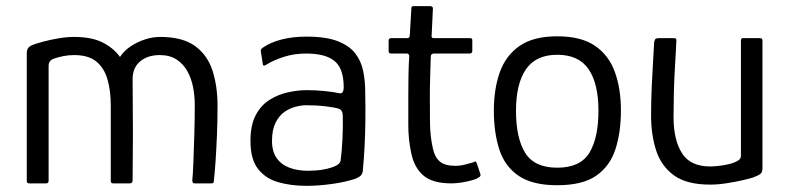

<svg xmlns="http://www.w3.org/2000/svg" viewBox="-20 -596 2565 624"><path d="M75 0Q67 0 67 -8V-421Q67 -434 71.5 -440Q76 -446 86 -450Q99 -455 121.5 -461Q144 -467 170.5 -471.5Q197 -476 220 -476Q277 -476 312.5 -458.5Q348 -441 370 -411Q384 -432 405.5 -446Q427 -460 451.5 -468Q476 -476 500 -476Q574 -476 614.5 -446Q655 -416 671 -365.5Q687 -315 687 -252Q687 -201 685 -154.5Q683 -108 680.5 -71Q678 -34 675 -8Q675 -3 673 -1.5Q671 0 667 0H613Q608 0 606.5 -2.5Q605 -5 605 -11Q607 -29 608.5 -68.5Q610 -108 611.5 -158Q613 -208 613 -256Q613 -284 607.5 -312.5Q602 -341 589 -364.5Q576 -388 554 -402.5Q532 -417 499 -417Q460 -417 435.5 -396.5Q411 -376 411 -339Q411 -287 411.5 -244Q412 -201 412 -163.5Q412 -126 411.5 -89Q411 -52 411 -10Q411 0 401 0H348Q340 0 340 -8V-253Q340 -302 329 -339Q318 -376 292.5 -396.5Q267 -417 221 -417Q202 -417 185 -413.5Q168 -410 154 -405Q138 -399 138 -382V-9Q138 0 130 0Z M976 8Q927 8 885.5 -3.5Q844 -15 819 -46.5Q794 -78 794 -138Q794 -189 811 -221.5Q828 -254 856 -271.5Q884 -289 916 -296Q948 -303 977 -303Q1007 -303 1036 -300Q1065 -297 1083 -293Q1097 -290 1097 -313Q1097 -373 1067.5 -397.5Q1038 -422 975 -422Q936 -422 902 -411Q868 -400 846 -386Q840 -382 837 -383Q834 -384 834 -389L828 -427Q827 -433 828.5 -435.5Q830 -438 834 -441Q858 -458 894.5 -467.5Q931 -477 976 -477Q1040 -477 1078 -462Q1116 -447 1135 -422Q1154 -397 1160.5 -364.5Q1167 -332 1167 -296Q1168 -247 1167.5 -205Q1167 -163 1165 -122.5Q1163 -82 1159 -39Q1158 -32 1153.5 -26.5Q1149 -21 1135 -15Q1120 -10 1100 -5.5Q1080 -1 1058 2Q1036 5 1015 6.5Q994 8 976 8ZM981 -41Q990 -41 1006.5 -42Q1023 -43 1041 -47Q1059 -51 1072 -57.5Q1085 -64 1087 -74Q1091 -104 1093 -144Q1095 -184 1094 -219Q1094 -239 1080 -243Q1067 -247 1038 -250.5Q1009 -254 975 -254Q960 -254 940.5 -249Q921 -244 904 -232Q887 -220 875.5 -197Q864 -174 864 -138Q864 -104 879 -82.5Q894 -61 920.5 -51Q947 -41 981 -41Z M1447 0Q1385 0 1355 -26.5Q1325 -53 1316 -101Q1307 -143 1307 -189.5Q1307 -236 1307 -285Q1307 -319 1307.5 -350Q1308 -381 1310 -413Q1310 -422 1302 -422H1251Q1247 -422 1245 -424Q1243 -426 1243 -430V-464Q1243 -468 1245 -470Q1247 -472 1252 -472H1303Q1308 -472 1310 -474.5Q1312 -477 1312 -484L1317 -569Q1317 -576 1323 -576H1379Q1382 -576 1384.5 -574Q1387 -572 1387 -569L1383 -484Q1382 -477 1383.5 -474.5Q1385 -472 1390 -472H1507Q1512 -472 1513.5 -470.5Q1515 -469 1515 -463V-431Q1515 -427 1513 -424.5Q1511 -422 1506 -422H1390Q1386 -422 1383 -419.5Q1380 -417 1380 -411Q1379 -379 1378 -346Q1377 -313 1377 -279Q1377 -238 1377.5 -195.5Q1378 -153 1387 -113Q1393 -85 1409.5 -71Q1426 -57 1461 -57Q1475 -57 1489 -60.5Q1503 -64 1517 -68Q1524 -72 1526 -71Q1528 -70 1530 -64L1541 -31Q1543 -25 1539.5 -22Q1536 -19 1526 -14Q1515 -10 1499.5 -6.5Q1484 -3 1470 -1.5Q1456 0 1447 0Z M1791 6Q1710 6 1665 -25Q1620 -56 1602.5 -111Q1585 -166 1585 -237Q1585 -307 1604.5 -361.5Q1624 -416 1669 -447Q1714 -478 1791 -478Q1869 -478 1914 -447Q1959 -416 1978.5 -361.5Q1998 -307 1998 -237Q1998 -167 1980.5 -112Q1963 -57 1918.5 -25.5Q1874 6 1791 6ZM1791 -51Q1866 -51 1895.5 -99.5Q1925 -148 1925 -236Q1925 -324 1893 -371Q1861 -418 1791 -418Q1722 -418 1689.5 -371Q1657 -324 1657 -236Q1657 -147 1687 -99Q1717 -51 1791 -51Z M2288 4Q2212 4 2170.5 -26Q2129 -56 2112.5 -107Q2096 -158 2096 -220Q2096 -266 2098 -312Q2100 -358 2102.5 -397Q2105 -436 2106 -459Q2108 -468 2111 -470Q2114 -472 2122 -472H2165Q2173 -472 2176 -471Q2179 -470 2178 -460Q2178 -454 2176.5 -429Q2175 -404 2173 -368Q2171 -332 2170 -292Q2169 -252 2169 -216Q2169 -141 2196.5 -98Q2224 -55 2288 -55Q2296 -55 2312.5 -56.5Q2329 -58 2346.5 -62Q2364 -66 2376 -72.5Q2388 -79 2388 -89V-463Q2388 -466 2389 -469Q2390 -472 2393 -472H2450Q2453 -472 2455.5 -470.5Q2458 -469 2458 -464V-49Q2458 -37 2452 -31.5Q2446 -26 2427 -19Q2418 -16 2394.5 -10.5Q2371 -5 2342 -0.5Q2313 4 2288 4Z"/></svg>

Font: Glory Thin
Style: Regular
Weight: 400
Version: Version 1.011